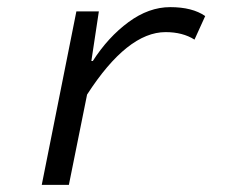

<svg xmlns="http://www.w3.org/2000/svg" viewBox="-20 -518 640 538"><path d="M97 0 194 -486H257L236 -347H240Q283 -414 340 -456Q397 -498 457 -498Q519 -498 555 -473L525 -407Q492 -428 444 -428Q337 -428 224 -253L173 0Z"/></svg>

Font: TypoPRO Source Code Pro
Style: Italic
Weight: 400
Italic angle: -11°
Monospace: yes
Designer: Paul D. Hunt, Teo Tuominen
Foundry: Adobe Systems Incorporated
Version: Version 1.030;PS 1.0;hotconv 1.0.84;makeotf.lib2.5.63406